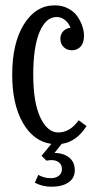

<svg xmlns="http://www.w3.org/2000/svg" viewBox="-20 -524 362 722"><path d="M275.9 -71.8 305.2 -49.8Q269 8.3 211.9 17.1L185.1 50.8Q221.2 52.2 241.2 69.3Q261.2 86.4 261.2 116.2Q261.2 146 237.3 162.1Q213.4 178.2 173.8 178.2Q140.1 178.2 110.8 163.1L124 133.8Q146.5 146 170.9 146Q189.5 146 201.2 137Q212.9 127.9 212.9 111.8Q212.9 95.7 201.9 86.9Q190.9 78.1 173.8 78.1Q166.5 78.1 154.8 80.1L136.2 62L172.9 17.1Q105.5 7.3 65.7 -62.5Q25.9 -132.3 25.9 -243.2Q25.9 -362.3 70.3 -433.1Q114.7 -503.9 186 -503.9Q214.4 -503.9 236.8 -491.9Q259.3 -480 271.5 -461.7Q283.7 -443.4 289.8 -424.8Q295.9 -406.2 295.9 -390.1Q295.9 -362.8 283.2 -348.9Q270.5 -335 250 -335Q231.4 -335 219.2 -347.2Q207 -359.4 207 -377.9Q207 -395 217.5 -406.2Q228 -417.5 245.1 -419.9Q238.3 -437.5 224.4 -448.7Q210.4 -460 192.9 -460Q152.3 -460 128.7 -403.6Q105 -347.2 105 -243.2Q105 -138.7 131.6 -82.3Q158.2 -25.9 199.2 -25.9Q243.2 -25.9 275.9 -71.8Z"/></svg>

Font: Margherita
Style: Regular
Weight: 400
Designer: James Puckett
Foundry: Dunwich Type Founders
Version: Version 1.008;hotconv 1.0.109;makeotfexe 2.5.65596